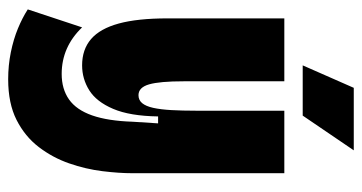

<svg xmlns="http://www.w3.org/2000/svg" viewBox="-228 -510 886 470"><g transform="rotate(90 215.0 -275.0)"><path d="M174 148Q140 148 108 141.5Q76 135 49.5 124Q23 113 3 100L47 -33Q71 -8 99.5 4.5Q128 17 161 17Q198 17 223.5 -1Q249 -19 262.5 -57.5Q276 -96 278 -157L282 -219H265Q264 -150 246.5 -109Q229 -68 201 -50.5Q173 -33 140 -33Q101 -33 75.5 -55Q50 -77 37.5 -123Q25 -169 25 -242V-528H179V-282Q179 -223 186.5 -197Q194 -171 213 -171Q225 -171 232.5 -180Q240 -189 244 -207Q248 -225 249.5 -251.5Q251 -278 251 -312V-528H404V-156Q404 -123 399 -82.5Q394 -42 380 -1.5Q366 39 340 73Q314 107 273.5 127.5Q233 148 174 148ZM263 -573H140L195 -698H348Z"/></g></svg>

Font: Bricolage Grotesque 72pt Condensed ExtraBold
Style: Regular
Weight: 800
Width: 3
Designer: Mathieu Triay
Foundry: Atelier Triay
Version: Version 1.001;gftools[0.9.33.dev8+g029e19f]